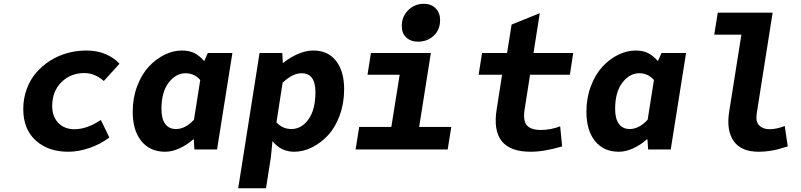

<svg xmlns="http://www.w3.org/2000/svg" viewBox="-20 -790 4237 1015"><path d="M340.8 12.2Q234.4 12.2 168.7 -47.6Q103 -107.4 103 -212.9Q103 -270 121.6 -320.1Q140.1 -370.1 172.1 -406.7Q204.1 -443.4 246.3 -470Q288.6 -496.6 337.4 -509.8Q386.2 -522.9 437 -522.9Q493.2 -522.9 538.1 -503.9Q583 -484.9 611.8 -453.1L528.8 -361.8Q480.5 -403.8 425.8 -403.8Q353 -403.8 304.4 -355.2Q255.9 -306.6 255.9 -230Q255.9 -173.8 288.1 -140.4Q320.3 -106.9 374 -106.9Q439.5 -106.9 513.2 -155.8L558.1 -63Q508.8 -26.4 451.2 -7.1Q393.6 12.2 340.8 12.2Z M853.5 12.2Q772.9 12.2 727.3 -44.2Q681.6 -100.6 681.6 -199.2Q681.6 -272 705.1 -334.2Q728.5 -396.5 765.9 -437Q803.2 -477.5 849.1 -500.2Q895 -522.9 941.4 -522.9Q981.4 -522.9 1008.3 -509Q1035.2 -495.1 1059.6 -466.8L1078.6 -509.8H1208.5L1127.4 0H1007.8L1004.4 -53.2H1001.5Q968.3 -23.9 929 -5.9Q889.6 12.2 853.5 12.2ZM910.6 -107.9Q960 -107.9 1005.4 -157.2L1038.6 -367.2Q1006.8 -402.8 961.4 -402.8Q909.7 -402.8 871.6 -353Q833.5 -303.2 833.5 -213.9Q833.5 -161.6 853.5 -134.8Q873.5 -107.9 910.6 -107.9Z M1239.3 205.1 1352.1 -509.8H1472.2L1475.1 -458H1478Q1513.2 -486.8 1555.4 -504.9Q1597.7 -522.9 1636.2 -522.9Q1713.9 -522.9 1756.6 -468Q1799.3 -413.1 1799.3 -318.8Q1799.3 -244.1 1775.9 -180.2Q1752.4 -116.2 1714.4 -75.2Q1676.3 -34.2 1629.6 -11Q1583 12.2 1535.2 12.2Q1465.3 12.2 1420.4 -43.9L1412.1 40L1386.2 205.1ZM1520 -107.9Q1574.2 -107.9 1610.8 -159.2Q1647.5 -210.4 1647.5 -303.2Q1647.5 -402.8 1574.2 -402.8Q1526.9 -402.8 1474.1 -353L1441.4 -143.1Q1474.1 -107.9 1520 -107.9Z M2189.9 -569.8Q2150.9 -569.8 2127.4 -592.3Q2104 -614.7 2104 -652.8Q2104 -702.6 2138.2 -736.3Q2172.4 -770 2220.7 -770Q2259.3 -770 2283 -746.1Q2306.6 -722.2 2306.6 -684.1Q2306.6 -633.3 2273.2 -601.6Q2239.7 -569.8 2189.9 -569.8ZM1859.9 0 1878.9 -119.1H2048.8L2092.8 -395H1922.9L1940.9 -509.8H2257.8L2195.8 -119.1H2365.7L2346.7 0Z M2784.7 12.2Q2570.3 12.2 2605.5 -210.9L2634.3 -395H2510.3L2528.3 -509.8H2660.6L2684.6 -660.2L2833.5 -720.2L2800.3 -509.8H3010.3L2992.7 -395H2782.2L2753.4 -211.9Q2744.1 -153.8 2764.6 -128.4Q2785.2 -103 2839.4 -103Q2891.1 -103 2941.4 -122.1L2951.7 -16.1Q2857.9 12.2 2784.7 12.2Z M3252 12.2Q3171.4 12.2 3125.7 -44.2Q3080.1 -100.6 3080.1 -199.2Q3080.1 -272 3103.5 -334.2Q3127 -396.5 3164.3 -437Q3201.7 -477.5 3247.6 -500.2Q3293.5 -522.9 3339.8 -522.9Q3379.9 -522.9 3406.7 -509Q3433.6 -495.1 3458 -466.8L3477.1 -509.8H3606.9L3525.9 0H3406.2L3402.8 -53.2H3399.9Q3366.7 -23.9 3327.4 -5.9Q3288.1 12.2 3252 12.2ZM3309.1 -107.9Q3358.4 -107.9 3403.8 -157.2L3437 -367.2Q3405.3 -402.8 3359.9 -402.8Q3308.1 -402.8 3270 -353Q3231.9 -303.2 3231.9 -213.9Q3231.9 -161.6 3252 -134.8Q3272 -107.9 3309.1 -107.9Z M3990.7 12.2Q3898.4 12.2 3858.9 -43.7Q3819.3 -99.6 3834.5 -198.2L3899.4 -606.9H3755.9L3774.4 -723.1H4064.5L3980.5 -190.9Q3973.6 -147 3993.4 -127Q4013.2 -106.9 4047.9 -106.9Q4085.4 -106.9 4128.4 -124L4144.5 -16.1Q4109.9 -5.4 4092.3 -0.7Q4074.7 3.9 4047.4 8.1Q4020 12.2 3990.7 12.2Z"/></svg>

Font: Office Code Pro D Bold Italic
Style: Regular
Weight: 700
Italic angle: -9°
Designer: Nathan Rutzky & Paul D. Hunt
Foundry: Adobe Systems Incorporated
Version: Version 1.004;PS 001.004;hotconv 1.0.70;makeotf.lib2.5.58329